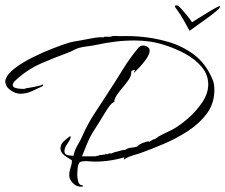

<svg xmlns="http://www.w3.org/2000/svg" viewBox="-31 -607 846 721"><path d="M632 -587Q638 -587 648.5 -575.5Q659 -564 670.5 -550Q682 -536 689 -525Q690 -522 693 -525Q697 -528 712.5 -537.5Q728 -547 746.5 -558.5Q765 -570 779 -577.5Q793 -585 794 -584Q796 -583 795 -581Q794 -579 794 -578Q793 -575 778.5 -563Q764 -551 744 -536.5Q724 -522 706 -509.5Q688 -497 682 -492Q680 -492 680 -493Q671 -509 660 -529Q649 -549 634 -570Q631 -574 628.5 -577.5Q626 -581 626 -584Q626 -587 632 -587ZM272 94Q256 94 242.5 80.5Q229 67 229 51Q229 37 234 23Q239 9 239 -5Q227 -12 211.5 -23Q196 -34 196 -50Q196 -65 208 -76Q220 -87 231 -95H234V-93H235Q232 -81 221.5 -66.5Q211 -52 211 -39Q211 -27 223.5 -24.5Q236 -22 245 -22Q249 -43 260.5 -62Q272 -81 280 -100Q298 -141 322.5 -178.5Q347 -216 371 -253Q400 -297 428.5 -343.5Q457 -390 489 -428Q496 -436 507 -436Q515 -436 523 -431Q531 -426 531 -417Q531 -405 520.5 -389Q510 -373 496.5 -358.5Q483 -344 474 -335H472V-337Q472 -338 473 -338Q474 -338 474 -338V-340Q474 -341 476 -341V-344H469L461 -338Q462 -337 462 -334Q462 -322 452.5 -308Q443 -294 430 -279Q417 -264 407.5 -249.5Q398 -235 398 -224H397Q388 -220 378 -206Q368 -192 359 -176.5Q350 -161 344 -152Q330 -131 317 -109.5Q304 -88 295 -65L277 -20H325Q329 -20 332.5 -21.5Q336 -23 340 -22V-24L365 -27V-30H367Q367 -29 369 -28Q371 -27 372 -27L373 -28Q375 -30 376.5 -30Q378 -30 378 -31H381Q385 -31 385 -30L401 -36L403 -38V-36Q412 -38 420.5 -41Q429 -44 439 -44Q450 -52 462 -52.5Q474 -53 485 -57Q490 -64 504.5 -70Q519 -76 528 -76V-74L548 -85L551 -84V-85Q565 -96 581.5 -103.5Q598 -111 614 -119Q642 -134 673.5 -161Q705 -188 728 -222Q751 -256 751 -290Q751 -326 727 -355Q703 -384 666.5 -404Q630 -424 591.5 -436.5Q553 -449 523 -452Q499 -455 474 -455Q437 -455 400.5 -450.5Q364 -446 328 -438Q314 -435 296.5 -433Q279 -431 265 -427Q255 -424 245 -418.5Q235 -413 224 -409Q175 -391 127 -370.5Q79 -350 38 -315Q33 -311 25 -303Q17 -295 17 -287Q17 -280 26.5 -277Q36 -274 47 -273.5Q58 -273 62 -273V-275L65 -274Q65 -274 65.5 -274.5Q66 -275 66 -276H69L70 -275L71 -276Q85 -278 98.5 -281Q112 -284 125 -287V-289H131V-286Q131 -284 130 -284Q111 -275 89.5 -265Q68 -255 46 -255Q27 -255 8 -268.5Q-11 -282 -11 -302Q-11 -306 -10 -308Q-4 -329 25 -351Q54 -373 92.5 -392Q131 -411 167 -425Q203 -439 223 -445Q235 -449 246.5 -451Q258 -453 270 -455Q293 -459 315.5 -463.5Q338 -468 360 -467V-469H385L393 -472Q417 -471 441 -471.5Q465 -472 488 -470Q545 -466 600 -450Q655 -434 698.5 -401Q742 -368 766 -311Q771 -301 772.5 -290.5Q774 -280 774 -269Q774 -219 746 -181Q718 -143 674 -114.5Q630 -86 582.5 -66Q535 -46 496 -32Q481 -27 465.5 -22.5Q450 -18 436 -9V-8H434L436 -16H434Q434 -16 424 -13Q414 -10 412 -10Q391 -5 368.5 -2.5Q346 0 324 0Q316 0 307 -1Q298 -2 290 -2Q286 -2 279 -1Q272 0 269 2Q262 9 260.5 24.5Q259 40 259 49Q259 59 262.5 74Q266 89 280 89V93Q277 94 272 94Z"/></svg>

Font: Qwitcher Grypen
Style: Regular
Weight: 400
Designer: Robert E. Leuschke
Foundry: Robert E. Leuschke
Version: Version 1.100; ttfautohint (v1.8.3)